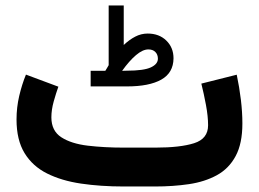

<svg xmlns="http://www.w3.org/2000/svg" viewBox="-20 -677 939 697"><path d="M362.3 -419.9Q365.2 -425.3 368.7 -430.4Q372.1 -435.5 374.5 -440.4V-657.2H429.2V-513.7Q449.2 -532.7 470.7 -543.9Q492.2 -555.2 516.1 -555.2Q557.6 -555.2 583.7 -529.8Q609.9 -504.4 609.9 -465.3Q609.4 -412.6 565.4 -387.9Q521.5 -363.3 440.9 -363.3H309.1V-419.9ZM440.4 -420.4Q502 -420.4 527.6 -432.4Q553.2 -444.3 553.2 -463.9Q553.2 -479 543.9 -488.3Q534.7 -497.6 518.6 -497.6Q498 -497.6 473.6 -476.8Q449.2 -456.1 423.3 -419.9ZM542.5 0H429.7Q345.2 0 274.2 -10.5Q203.1 -21 150.6 -47.4Q98.1 -73.7 69.1 -121.3Q40 -168.9 40 -243.2Q40 -287.1 49.8 -328.9Q59.6 -370.6 74.2 -406.2L191.9 -362.3Q183.6 -339.4 175 -308.8Q166.5 -278.3 166.5 -251Q166.5 -202.1 202.6 -178.7Q238.8 -155.3 298.6 -148.2Q358.4 -141.1 429.7 -141.1H543.9Q634.3 -141.1 684.8 -157.2Q735.4 -173.3 735.4 -222.2Q735.4 -254.4 727.8 -295.4Q720.2 -336.4 710.9 -373.5L839.4 -405.8Q849.1 -359.9 854.5 -314.7Q859.9 -269.5 859.9 -229Q859.9 -155.8 835.4 -110.4Q811 -64.9 767.3 -41Q723.6 -17.1 666 -8.5Q608.4 0 542.5 0Z"/></svg>

Font: Vazirmatn UI ExtraBold
Style: Regular
Weight: 800
Designer: Saber Rastikerdar
Foundry: Saber Rastikerdar
Version: Version 33.003